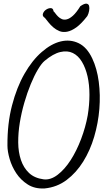

<svg xmlns="http://www.w3.org/2000/svg" viewBox="-20 -1059 599 1070"><path d="M21.5 -247.1Q20.5 -370.1 46.9 -471.2Q73.2 -572.3 116.2 -647.5Q159.2 -722.7 212.4 -769Q265.6 -815.4 318.4 -828.1Q371.1 -840.8 418 -818.4Q464.8 -795.9 494.1 -733.4Q520.5 -677.7 530.3 -604Q540 -530.3 533.7 -451.7Q527.3 -373 504.9 -296.9Q482.4 -220.7 443.8 -158.7Q405.3 -96.7 351.6 -56.2Q297.9 -15.6 228.5 -8.8Q173.8 -5.9 134.8 -30.8Q95.7 -55.7 70.8 -93.3Q45.9 -130.9 33.7 -173.3Q21.5 -215.8 21.5 -247.1ZM228.5 -719.7Q211.9 -706.1 191.4 -671.9Q170.9 -637.7 151.4 -590.3Q131.8 -543 115.7 -487.3Q99.6 -431.6 90.3 -375Q81.1 -318.4 81.5 -264.6Q82 -210.9 96.7 -167.5Q111.3 -124 141.6 -95.2Q171.9 -66.4 222.7 -59.6Q261.7 -54.7 301.3 -85Q340.8 -115.2 374 -167Q407.2 -218.8 432.1 -284.7Q457 -350.6 468.8 -416Q478.5 -474.6 478.5 -530.8Q478.5 -586.9 467.8 -633.8Q457 -680.7 436.5 -714.8Q416 -749 385.7 -763.7Q355.5 -778.3 315.9 -769Q276.4 -759.8 228.5 -719.7ZM278.3 -996.1Q282.2 -993.2 288.6 -984.4Q294.9 -975.6 303.7 -966.8Q312.5 -958 324.7 -952.6Q336.9 -947.3 352.5 -951.2Q368.2 -955.1 386.7 -971.7Q405.3 -988.3 427.7 -1024.4Q450.2 -1040 461.9 -1038.6Q473.6 -1037.1 476.6 -1025.9Q479.5 -1014.6 476.6 -998.5Q473.6 -982.4 466.8 -969.7Q433.6 -926.8 405.8 -906.7Q377.9 -886.7 354 -882.3Q330.1 -877.9 311 -885.7Q292 -893.6 276.9 -906.7Q261.7 -919.9 250 -934.6Q238.3 -949.2 230.5 -959Q214.8 -968.8 219.2 -982.4Q223.6 -996.1 236.3 -1004.9Q249 -1013.7 262.7 -1013.7Q276.4 -1013.7 278.3 -996.1Z"/></svg>

Font: Shadows Into Light Two
Style: Regular
Weight: 400
Designer: Kimberly Geswein
Foundry: Kimberly Geswein
Version: Version 1.003 2012